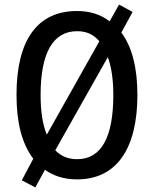

<svg xmlns="http://www.w3.org/2000/svg" viewBox="-20 -772 671 837"><path d="M579 -358C579 -475 556 -567 509 -630L558 -720L499 -752L458 -679C419 -709 372 -724 316 -724C141 -724 52 -595 52 -359C52 -240 74 -148 125 -80L75 14L134 45L176 -32C213 -5 260 10 316 10C489 10 579 -125 579 -358ZM157 -358C157 -538 209 -636 316 -636C357 -636 388 -622 413 -592L184 -185C166 -228 157 -286 157 -358ZM474 -358C474 -176 423 -78 316 -78C277 -78 246 -91 221 -117L450 -523C466 -480 474 -424 474 -358Z"/></svg>

Font: Noto Sans Gurmukhi UI Condensed Medium
Style: Regular
Weight: 500
Width: 3
Designer: Jelle Bosma - Monotype Design Team
Foundry: Monotype Imaging Inc.
Version: Version 2.004